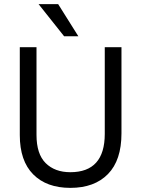

<svg xmlns="http://www.w3.org/2000/svg" viewBox="-20 -903 685 931"><path d="M569 -256Q569 -126 503.5 -59Q438 8 321 8Q206 8 141 -57.5Q76 -123 76 -248V-674H157V-249Q157 -156 201.5 -112Q246 -68 321 -68Q488 -68 488 -254V-674H569ZM360 -727H291L167 -883H262Z"/></svg>

Font: Hind Guntur
Style: Regular
Weight: 400
Version: Version 1.000;PS 1.0;hotconv 1.0.86;makeotf.lib2.5.63406; tt